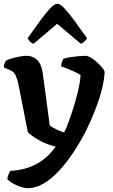

<svg xmlns="http://www.w3.org/2000/svg" viewBox="-27 -795 599 1015"><path d="M119 200Q102 200 79.5 192Q57 184 38 172.5Q19 161 12 153Q13 138 18 126.5Q23 115 28 108Q102 105 163 73.5Q224 42 267 -20Q220 -31 179 -54Q138 -77 120 -97L69 -356Q64 -376 56.5 -394.5Q49 -413 31 -422L-7 -439Q-7 -450 -3 -459.5Q1 -469 4 -474Q14 -480 34.5 -486Q55 -492 76.5 -496Q98 -500 112 -500Q147 -500 169.5 -478Q192 -456 199 -408L236 -132Q245 -124 268 -112.5Q291 -101 312 -95Q325 -120 339.5 -160.5Q354 -201 367.5 -246Q381 -291 389.5 -331.5Q398 -372 399 -398Q386 -407 366.5 -416Q347 -425 328 -432.5Q309 -440 296 -444Q297 -457 300.5 -468Q304 -479 308 -484Q321 -489 343 -492.5Q365 -496 387.5 -498Q410 -500 425 -500Q437 -500 454 -490Q471 -480 487 -465Q503 -450 514.5 -436Q526 -422 526 -415Q525 -379 513 -328.5Q501 -278 478.5 -219.5Q456 -161 427 -102Q396 -42 360 12Q324 66 284.5 108.5Q245 151 203 175.5Q161 200 119 200ZM151 -564Q139 -567 131 -576Q123 -585 119 -593Q155 -644 185 -685Q215 -726 238 -750.5Q261 -775 276 -775Q291 -775 314 -750.5Q337 -726 367 -685Q397 -644 433 -593Q429 -586 420.5 -576.5Q412 -567 400 -564L275 -669Z"/></svg>

Font: Texturina
Style: Bold
Weight: 700
Designer: Guillermo Torres Carreño
Foundry: Omnibus-Type
Version: Version 1.002; ttfautohint (v1.8.3)